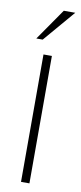

<svg xmlns="http://www.w3.org/2000/svg" viewBox="-81 -711 314 742"><g transform="rotate(10 76.0 -340.0)"><path d="M59 -500V0H92V-500ZM21 -556H46L152 -680H107Z"/></g></svg>

Font: LT Wave Text Thin
Style: Regular
Weight: 100
Designer: Daniel Lyons
Version: Version 2.5 (Glyphs App)